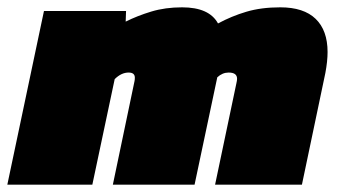

<svg xmlns="http://www.w3.org/2000/svg" viewBox="-41 -504 931 524"><path d="M-21 0 79 -474H303L302 -445Q334 -461 372 -472.5Q410 -484 456 -484Q530 -484 554 -440Q591 -460 631.5 -472Q672 -484 724 -484Q788 -484 820.5 -452.5Q853 -421 853 -362Q853 -337 847 -305L783 0H546L604 -276Q605 -280 605.5 -283.5Q606 -287 606 -289Q606 -306 583 -306Q566 -306 552 -293L490 0H267L326 -282Q327 -286 327 -292Q327 -306 310 -306Q290 -306 272 -288L211 0Z"/></svg>

Font: Kanit Black
Style: Italic
Weight: 900
Italic angle: -12°
Designer: Katatrad Team
Foundry: CadsonDemak
Version: Version 2.000; ttfautohint (v1.8.3)